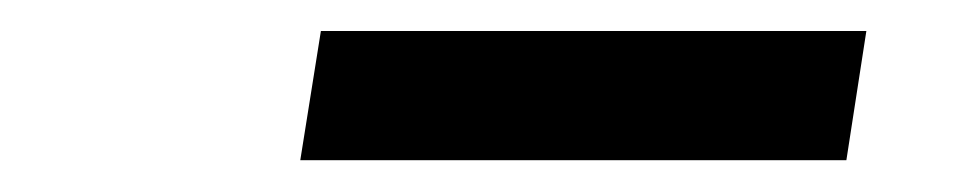

<svg xmlns="http://www.w3.org/2000/svg" viewBox="-20 -747 606 122"><path d="M530.5 -727.3 517.8 -645.2H170.8L183.9 -727.3Z"/></svg>

Font: Inter UI
Style: Bold Italic
Weight: 700
Italic angle: 9.39999°
Designer: Rasmus Andersson
Foundry: rsms
Version: 3.2;8d6f07862